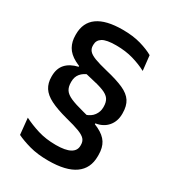

<svg xmlns="http://www.w3.org/2000/svg" viewBox="-174 -748 825 913"><g transform="rotate(30 238.0 -292.0)"><path d="M276 -211Q305 -220 319.5 -240Q334 -260 334 -284V-287.5Q334 -313.5 323.2 -329Q312.5 -344.5 285.5 -355Q258.5 -365.5 209 -376Q148 -389 112.8 -408Q77.5 -427 62.5 -453.8Q47.5 -480.5 47.5 -515.5V-521Q47.5 -585 93.2 -617.8Q139 -650.5 230 -650.5Q287.5 -650.5 330.2 -638Q373 -625.5 400.5 -609.5L409.5 -528Q376 -546 334 -558.2Q292 -570.5 240 -570.5Q187 -570.5 165.5 -557Q144 -543.5 144 -519V-514Q144 -497.5 154 -485.8Q164 -474 189.2 -464.2Q214.5 -454.5 260 -443.5Q321.5 -429 358.2 -412.5Q395 -396 411.2 -371Q427.5 -346 427.5 -305.5V-302.5Q427.5 -261.5 404 -233.8Q380.5 -206 339 -199.5L339.5 -183ZM197 -385.5Q170.5 -376.5 155.8 -358.8Q141 -341 141 -315V-310.5Q141 -286 151.2 -270.2Q161.5 -254.5 187.2 -243Q213 -231.5 260 -219.5Q321.5 -204.5 358.2 -186.5Q395 -168.5 411.2 -142.8Q427.5 -117 427.5 -77.5V-69.5Q427.5 -3 378.8 31.5Q330 66 233 66Q174 66 130 53.8Q86 41.5 56.5 27L47.5 -62.5Q84 -44 128.2 -30.2Q172.5 -16.5 227.5 -16.5Q280 -16.5 305.5 -30.8Q331 -45 331 -72V-77Q331 -95.5 320.5 -107.5Q310 -119.5 283.5 -129.8Q257 -140 209 -152Q150 -167.5 114.5 -185.5Q79 -203.5 63.2 -228.2Q47.5 -253 47.5 -287.5V-291Q47.5 -332.5 70.2 -357.8Q93 -383 136 -393L135.5 -408.5Z"/></g></svg>

Font: Anek Gujarati Medium Medium
Style: Regular
Weight: 500
Version: Version 1.003